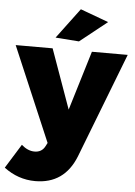

<svg xmlns="http://www.w3.org/2000/svg" viewBox="-79 -822 755 1072"><g transform="rotate(5 298.5 -286.0)"><path d="M330.1 -774.9 487.8 -716.8 335 -595.2 203.1 -605ZM384.8 45.9Q321.8 203.1 159.2 203.1Q63.5 203.1 -16.1 143.1L67.9 7.8Q103.5 39.1 141.1 39.1Q182.1 39.1 200.2 3.9L210 -15.1L-15.1 -543.9H191.9L311 -210.9L412.1 -543.9H612.8Z"/></g></svg>

Font: Montserrat arm ExtraBold
Style: Regular
Weight: 800
Designer: Julieta Ulanovsky
Foundry: Julieta Ulanovsky
Version: Version 6.000;PS 006.000;hotconv 1.0.88;makeotf.lib2.5.64775